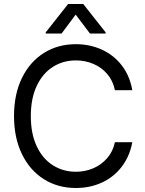

<svg xmlns="http://www.w3.org/2000/svg" viewBox="-20 -940 733 970"><path d="M363.3 -634.8Q298.8 -634.8 247.1 -602.1Q195.3 -569.3 165.5 -505.9Q135.7 -442.4 135.7 -353.5Q135.7 -264.6 165.5 -201.2Q195.3 -137.7 247.1 -105Q298.8 -72.3 363.3 -72.3Q410.2 -72.3 451.2 -89.8Q492.2 -107.4 521.5 -141.1Q550.8 -174.8 560.5 -221.7H648.4Q635.7 -151.4 595.7 -98.6Q555.7 -45.9 495.6 -18.1Q435.5 9.8 363.3 9.8Q272.5 9.8 201.7 -34.7Q130.9 -79.1 90.8 -161.6Q50.8 -244.1 50.8 -353.5Q50.8 -463.9 90.8 -545.9Q130.9 -627.9 201.7 -672.4Q272.5 -716.8 363.3 -716.8Q434.6 -716.8 495.1 -689Q555.7 -661.1 595.7 -608.9Q635.7 -556.6 648.4 -484.4H560.5Q550.8 -532.2 522 -565.9Q493.2 -599.6 451.7 -617.2Q410.2 -634.8 363.3 -634.8ZM362.3 -866.2 291 -770.5H210.9V-776.4L324.2 -919.9H400.4L513.7 -776.4V-770.5H434.6Z"/></svg>

Font: WEMIX Pretendard Variable
Style: Regular
Weight: 400
Designer: Base glyphs from Inter by Rasmus Andersson; Hangeul glyphs from Noto Sans CJK(Source Han Sans) by Jang Soo-young and Kan
Foundry: Kil Hyung-jin
Version: Version 1.000;Glyphs 3.2 (3208)